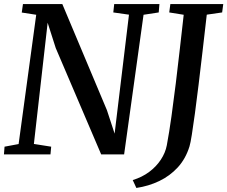

<svg xmlns="http://www.w3.org/2000/svg" viewBox="-20 -763 1124 949"><path d="M-0.5 0 2.5 -38 72 -51 159 -690 87.5 -701 93.5 -743H288L508.5 -218.5L546.5 -102.5L617.5 -690.5L540 -701.5L544.5 -743H768L764.5 -701.5L689.5 -690L593.5 0H480L255.5 -525.5L215.5 -650.5L147.5 -51.5L233 -38L229.5 0ZM654 166 636 127Q682 113 717.2 86.8Q752.5 60.5 775 26.2Q797.5 -8 804.5 -45Q816.5 -109 827.5 -187.8Q838.5 -266.5 849 -352Q859.5 -437.5 869.2 -524Q879 -610.5 888 -690L816.5 -701.5L822 -743H1083.5L1078 -701.5L1002 -690.5Q991.5 -598 981.2 -510Q971 -422 961.5 -343.8Q952 -265.5 943.5 -202.8Q935 -140 928.2 -97.5Q921.5 -55 916.5 -39Q897.5 22 858.8 64.2Q820 106.5 767.2 131.8Q714.5 157 654 166Z"/></svg>

Font: Merriweather 36pt Medium
Style: Italic
Weight: 500
Italic angle: -7.8°
Version: Version 2.101